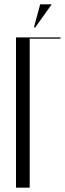

<svg xmlns="http://www.w3.org/2000/svg" viewBox="-20 -873 304 893"><path d="M54.4 0H118.1V-693H261.4V-699H54.4ZM143.8 -745.2 220.6 -853H166.9L137.8 -745.2Z"/></svg>

Font: Moniqa Black
Style: Regular
Weight: 900
Designer: Rajesh Rajput
Foundry: Rajesh Rajput
Version: Version 1.000